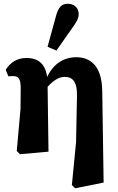

<svg xmlns="http://www.w3.org/2000/svg" viewBox="-20 -801 623 1015"><path d="M68.6 -2.9 85.5 14.3 236.4 0.7 231.4 -360.9C230.4 -455 190.5 -494.4 119.8 -494.4C71.4 -494.4 35.1 -471.9 10.3 -432L24.2 -397.7C31.4 -398.2 43 -398.8 50.2 -398.8C80.6 -398.8 89.4 -380.1 89.4 -333.8L88.5 -225.6L68.6 -2.9ZM360 177.1 376.9 194.3 527.8 164.1 520.5 -319.5C518.5 -462.5 449.6 -498.5 382.8 -498.5C307.5 -498.5 239.7 -451.7 211.9 -345.3L225.7 -334.3C255.3 -372.1 290.6 -394.6 321.9 -394.6C358.5 -394.6 388.6 -375.8 387 -294.2L382.1 -49.4L360 177.1ZM231.4 -553.8 278 -533.6 360.5 -650.9C383 -682.8 396 -701.5 396 -726.8C396 -760.4 370.6 -781.2 337.9 -781.2C307.2 -781.2 288.3 -763.9 275.4 -714L231.4 -553.8Z"/></svg>

Font: Source Serif Variable
Style: Regular
Weight: 389
Designer: Frank Grießhammer
Foundry: Adobe Systems Incorporated
Version: Version 3.001;hotconv 1.0.111;makeotfexe 2.5.65597